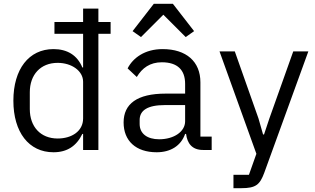

<svg xmlns="http://www.w3.org/2000/svg" viewBox="-20 -785 1651 1005"><path d="M415 0H495V-608H559V-670H495V-740H415V-670H265V-608H415V-432H411C384 -497 331 -528 260 -528C131 -528 50 -423 50 -258C50 -93 131 12 260 12C331 12 380 -20 411 -84H415ZM282 -60C192 -60 136 -122 136 -214V-302C136 -394 192 -456 282 -456C355 -456 415 -414 415 -357V-165C415 -98 355 -60 282 -60Z M785 -765 674 -622 718 -591 835 -708 952 -591 996 -622 885 -765ZM1088 0V-70H1029V-354C1029 -463 955 -528 831 -528C738 -528 676 -482 648 -427L696 -382C724 -429 765 -459 827 -459C909 -459 949 -419 949 -346V-295H847C697 -295 627 -241 627 -144C627 -48 691 12 800 12C872 12 927 -21 949 -84H954C960 -36 984 0 1043 0ZM813 -56C751 -56 711 -85 711 -136V-157C711 -207 752 -235 843 -235H949V-150C949 -97 892 -56 813 -56Z M1390 -165 1362 -81H1357L1333 -165L1209 -516H1129L1322 20L1283 130H1202V200H1243C1319 200 1340 182 1363 120L1594 -516H1515Z"/></svg>

Font: LVC Sans
Style: Regular
Weight: 400
Designer: Mike Abbink, Paul van der Laan, Pieter van Rosmalen
Foundry: Bold Monday
Version: Version 3.0